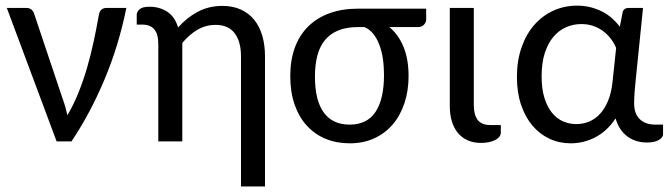

<svg xmlns="http://www.w3.org/2000/svg" viewBox="-20 -506 2399 687"><path d="M432.1 -477.5Q405.3 -344.2 354.5 -222.9Q303.7 -101.6 235.8 0H182.6L4.4 -477.5H75.2Q85 -477.5 91.8 -472.2Q98.6 -466.8 101.1 -460L203.6 -154.3Q209.5 -138.7 213.6 -123.8Q217.8 -108.9 221.2 -93.8Q243.2 -130.9 260.5 -173.8Q277.8 -216.8 291.3 -262.7Q304.7 -308.6 314.9 -356.4Q325.2 -404.3 333.5 -451.2Q335.9 -465.8 343.3 -471.7Q350.6 -477.5 359.9 -477.5Z M928.2 161.1H842.3V-304.2Q842.3 -357.4 819.6 -387.2Q796.9 -417 751 -417Q716.8 -417 687.3 -399.9Q657.7 -382.8 632.3 -352.5V0H546.4V-347.7Q546.4 -384.3 532 -401.1Q517.6 -418 488.8 -418H469.2V-452.6Q469.2 -463.9 479.5 -472.9Q489.7 -481.9 514.6 -481.9Q551.3 -481.9 578.6 -463.9Q606 -445.8 617.2 -407.7Q648.4 -442.9 687.7 -463.9Q727.1 -484.9 775.9 -484.9Q813 -484.9 841.6 -471.9Q870.1 -459 889.4 -435.3Q908.7 -411.6 918.5 -378.2Q928.2 -344.7 928.2 -304.2Z M1373 -409.2Q1405.3 -382.8 1423.6 -338.9Q1441.9 -294.9 1441.9 -233.9Q1441.9 -181.2 1427.2 -137Q1412.6 -92.8 1385.3 -60.8Q1357.9 -28.8 1319.1 -11Q1280.3 6.8 1231.4 6.8Q1183.6 6.8 1144.5 -9.5Q1105.5 -25.9 1077.4 -56.9Q1049.3 -87.9 1033.9 -132.6Q1018.6 -177.2 1018.6 -233.9Q1018.6 -290 1034.7 -334.7Q1050.8 -379.4 1082 -410.6Q1113.3 -441.9 1158.7 -458.5Q1204.1 -475.1 1262.2 -475.1H1504.9V-435.1Q1504.9 -426.8 1497.3 -418Q1489.7 -409.2 1476.6 -409.2ZM1354 -237.8Q1354 -268.6 1349.9 -296.4Q1345.7 -324.2 1336.9 -346.9Q1328.1 -369.6 1314.9 -385.7Q1301.8 -401.9 1283.7 -409.2H1262.2Q1220.7 -409.2 1191.4 -397.5Q1162.1 -385.7 1143.3 -363.3Q1124.5 -340.8 1115.7 -307.6Q1106.9 -274.4 1106.9 -231.9Q1106.9 -147 1138.4 -103.5Q1169.9 -60.1 1231 -60.1Q1293.5 -60.1 1323.7 -105.7Q1354 -151.4 1354 -237.8Z M1589.4 -477.5H1675.3V-130.9Q1675.3 -95.2 1689.2 -76.9Q1703.1 -58.6 1734.4 -58.6H1772V-31.7Q1772 -22.9 1766.1 -15.9Q1760.3 -8.8 1750.5 -4.2Q1740.7 0.5 1728 2.9Q1715.3 5.4 1701.2 5.4Q1673.8 5.4 1652.8 -4.2Q1631.8 -13.7 1617.7 -31.2Q1603.5 -48.8 1596.4 -73Q1589.4 -97.2 1589.4 -126.5Z M2294.4 3.9Q2275.4 3.9 2258.1 -1.2Q2240.7 -6.3 2226.1 -16.8Q2211.4 -27.3 2200.2 -43.7Q2189 -60.1 2182.6 -82.5Q2167.5 -59.1 2148.7 -42Q2129.9 -24.9 2108.9 -14.2Q2087.9 -3.4 2065.9 1.7Q2043.9 6.8 2022 6.8Q1981.4 6.8 1946.3 -9.5Q1911.1 -25.9 1885.3 -56.4Q1859.4 -86.9 1844.5 -130.9Q1829.6 -174.8 1829.6 -230.5Q1829.6 -289.1 1846.2 -336.4Q1862.8 -383.8 1891.8 -417Q1920.9 -450.2 1960.2 -468Q1999.5 -485.8 2044.9 -485.8Q2070.8 -485.8 2093.5 -480Q2116.2 -474.1 2135.5 -464.1Q2154.8 -454.1 2170.4 -440.2Q2186 -426.3 2197.8 -410.2L2207.5 -460Q2210.4 -477.5 2229.5 -477.5H2280.8L2254.9 -222.7Q2252.4 -199.2 2250.7 -177Q2249 -154.8 2249 -136.2Q2249 -115.7 2254.9 -101.3Q2260.7 -86.9 2271 -77.9Q2281.2 -68.8 2294.9 -64.5Q2308.6 -60.1 2324.2 -60.1H2352.5V-25.4Q2352.5 -14.2 2337.4 -5.1Q2322.3 3.9 2294.4 3.9ZM2042 -62Q2066.4 -62 2088.1 -71Q2109.9 -80.1 2127.2 -98.9Q2144.5 -117.7 2156.2 -146.5Q2168 -175.3 2171.9 -214.8L2184.6 -334.5Q2177.7 -351.1 2166.3 -366.5Q2154.8 -381.8 2139.2 -393.8Q2123.5 -405.8 2103.8 -412.8Q2084 -419.9 2060.1 -419.9Q2031.2 -419.9 2005.6 -408.7Q1980 -397.5 1960.4 -374.5Q1940.9 -351.6 1929.4 -316.4Q1918 -281.2 1918 -232.9Q1918 -188 1928 -155.8Q1938 -123.5 1955.1 -102.5Q1972.2 -81.5 1994.6 -71.8Q2017.1 -62 2042 -62Z"/></svg>

Font: Carlito
Style: Regular
Weight: 400
Designer: Lukasz Dziedzic
Foundry: tyPoland Lukasz Dziedzic
Version: Version 1.103; Beta1; all basic design good, some composites